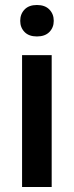

<svg xmlns="http://www.w3.org/2000/svg" viewBox="-20 -749 295 769"><path d="M187 0H68.4V-528.3H187ZM61 -665.5Q61 -692.9 78.4 -710.9Q95.7 -729 127.9 -729Q160.2 -729 177.7 -710.9Q195.3 -692.9 195.3 -665.5Q195.3 -638.7 177.7 -620.8Q160.2 -603 127.9 -603Q95.7 -603 78.4 -620.8Q61 -638.7 61 -665.5Z"/></svg>

Font: Roboto Medium
Style: Regular
Weight: 500
Designer: Google
Version: Version 2.134; 2016; ttfautohint (v1.6)